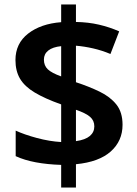

<svg xmlns="http://www.w3.org/2000/svg" viewBox="-20 -779 612 857"><path d="M253 -43Q191 -45 140 -54.5Q89 -64 50 -82V-196Q89 -178 145 -163Q201 -148 253 -145V-313Q180 -339 135 -366Q90 -393 69.5 -427.5Q49 -462 49 -511Q49 -585 105.5 -629Q162 -673 253 -680V-759H319V-681Q374 -680 421.5 -669Q469 -658 512 -639L473 -538Q435 -554 395.5 -563Q356 -572 319 -575V-412Q377 -393 424.5 -370Q472 -347 499.5 -312.5Q527 -278 527 -222Q527 -150 474.5 -103Q422 -56 319 -46V58H253ZM319 -149Q361 -155 381 -172Q401 -189 401 -215Q401 -241 382 -257.5Q363 -274 319 -289ZM253 -573Q215 -569 195.5 -553.5Q176 -538 176 -513Q176 -486 193.5 -469.5Q211 -453 253 -438Z"/></svg>

Font: Noto Sans NKo Unjoined SemiBold
Style: Regular
Weight: 600
Designer: Monotype Design Team
Foundry: Monotype Imaging Inc.
Version: Version 2.004